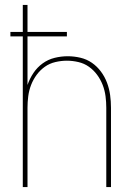

<svg xmlns="http://www.w3.org/2000/svg" viewBox="-20 -755 540 775"><path d="M72 0V-608H22V-626H72V-735H91V-626H250V-608H91V-412Q100 -438 115 -460.5Q130 -483 152 -499Q174 -515 200.5 -521.5Q227 -528 253 -528Q279 -528 304.5 -522Q330 -516 351 -501.5Q372 -487 387.5 -466Q403 -445 412 -421Q421 -397 424.5 -371.5Q428 -346 428 -320V0H409V-320Q409 -343 406 -366.5Q403 -390 394.5 -412Q386 -434 372 -453Q358 -472 339 -485.5Q320 -499 296.5 -504.5Q273 -510 250 -510Q227 -510 203.5 -504.5Q180 -499 161 -485.5Q142 -472 128 -453Q114 -434 105.5 -412Q97 -390 94 -366.5Q91 -343 91 -320V0Z"/></svg>

Font: Iosevka SS18 Thin
Style: Regular
Weight: 100
Monospace: yes
Designer: Belleve Invis
Foundry: Belleve Invis
Version: Version 25.1.1; ttfautohint (v1.8.4)